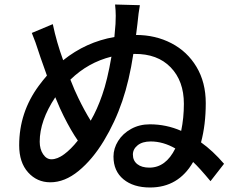

<svg xmlns="http://www.w3.org/2000/svg" viewBox="-20 -809 1040 851"><path d="M292 -456Q311 -407 327 -375Q354 -319 382 -274Q411 -324 433 -388Q456 -453 474 -558Q370 -532 292 -456ZM260 -542Q361 -623 487 -645L492 -703L493 -739Q493 -762 490 -789L600 -786Q594 -754 589 -702L583 -654Q669 -654 739.5 -617.5Q810 -581 851 -512.5Q892 -444 892 -352Q892 -256 871 -178Q923 -141 973 -83L913 -6Q864 -65 836 -91Q771 22 645 22Q571 22 527 -14.5Q483 -51 483 -115Q483 -151 503.5 -184Q524 -217 561 -237.5Q598 -258 644 -258Q717 -258 783 -229Q795 -286 795 -349Q795 -450 736.5 -510.5Q678 -571 576 -570H571Q553 -452 522 -361Q490 -267 440 -184.5Q390 -102 328.5 -51.5Q267 -1 203 -1Q144 -1 104.5 -45Q65 -89 65 -165Q65 -311 152 -429Q169 -452 188 -474L160 -553L152 -577Q138 -622 121 -663L214 -702Q231 -621 260 -542ZM648 -182Q611 -182 590 -165Q569 -148 569 -124Q569 -97 588.5 -81.5Q608 -66 642 -66Q715 -66 757 -151Q703 -182 648 -182ZM262 -295Q248 -322 225 -378Q156 -274 156 -181Q156 -148 171 -125.5Q186 -103 208 -103Q234 -103 264 -125Q294 -147 325 -186Q295 -229 262 -295Z"/></svg>

Font: Sinter Medium
Style: Regular
Weight: 500
Foundry: Adobe & rsms
Version: Version 1.000